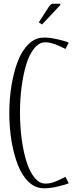

<svg xmlns="http://www.w3.org/2000/svg" viewBox="-20 -1001 425 1027"><path d="M302.7 -974.1 205.1 -870.1 187.5 -881.3 227.5 -943.4Q230 -947.3 235.4 -955.6Q240.7 -963.9 242.7 -966.8Q244.6 -969.7 248.8 -973.9Q252.9 -978 257.1 -979.5Q261.2 -981 266.6 -981H302.7ZM347.7 -772.9 330.1 -739.3Q328.1 -740.2 307.6 -750Q287.1 -759.8 279.1 -762.9Q271 -766.1 254.2 -770.5Q237.3 -774.9 222.7 -774.9Q189.9 -774.9 163.6 -742.9Q137.2 -710.9 120.8 -657.5Q104.5 -604 95.7 -537.6Q86.9 -471.2 86.9 -398.9Q86.9 -326.7 95.7 -259.5Q104.5 -192.4 121.1 -138.2Q137.7 -84 164.1 -51.5Q190.4 -19 222.7 -19Q234.9 -19 246.6 -21Q258.3 -22.9 270.5 -27.8Q282.7 -32.7 290.5 -35.9Q298.3 -39.1 312 -46.1Q325.7 -53.2 330.1 -55.2L347.7 -21Q331.1 -13.2 290.5 -3.7Q250 5.9 225.1 5.9H212.9Q168.5 5.9 132.8 -28.3Q97.2 -62.5 75.2 -119.6Q53.2 -176.8 41.5 -247.3Q29.8 -317.9 29.8 -395Q29.8 -472.7 41.5 -543.9Q53.2 -615.2 75.2 -672.9Q97.2 -730.5 133.1 -765.1Q168.9 -799.8 212.9 -799.8H225.1Q250 -799.8 290.5 -790.3Q331.1 -780.8 347.7 -772.9Z"/></svg>

Font: Reswysokr
Style: Regular
Weight: 500
Version: Version 0.984